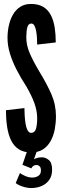

<svg xmlns="http://www.w3.org/2000/svg" viewBox="-20 -763 327 971"><path d="M137.5 8Q99 8 74 -8.8Q49 -25.5 35.2 -55Q21.5 -84.5 15.8 -123.2Q10 -162 10 -205.5L103.5 -216.5Q103.5 -200.5 104.8 -179.2Q106 -158 109.2 -137.8Q112.5 -117.5 119.5 -104.2Q126.5 -91 137.5 -91Q155.5 -91 161.8 -111.2Q168 -131.5 168 -164.5Q168 -202 153.8 -241.5Q139.5 -281 112.5 -327Q85.5 -368.5 64.2 -409.8Q43 -451 30.5 -491.5Q18 -532 18 -571Q18 -603.5 24.8 -634.2Q31.5 -665 45.8 -689.5Q60 -714 82.5 -728.5Q105 -743 136.5 -743Q175.5 -743 200 -727.5Q224.5 -712 238 -684.8Q251.5 -657.5 256.8 -622.5Q262 -587.5 262 -548.5L168 -537.5Q168 -552 167 -570Q166 -588 163 -605Q160 -622 154.2 -633Q148.5 -644 138.5 -644Q123.5 -644 118.2 -625Q113 -606 113 -573.5Q113 -534.5 130.2 -494.2Q147.5 -454 179 -401Q217.5 -338 240.2 -285.8Q263 -233.5 263 -174.5Q263 -142 257 -109.5Q251 -77 236.5 -50.5Q222 -24 198 -8Q174 8 137.5 8ZM192 32.5Q210 32.5 226.8 46.2Q243.5 60 243.5 95Q243.5 127.5 228 148.2Q212.5 169 188.5 178.5Q164.5 188 138.5 188Q116.5 188 93.2 180Q70 172 59.5 162.5L81 112Q88.5 118.5 107 126.8Q125.5 135 143 135Q161.5 135 174.2 126.2Q187 117.5 187 99Q187 83.5 180 77.5Q173 71.5 165 71.5Q146.5 71.5 138.5 88.5L93.5 70.5L117.5 0H167L147.5 54H144Q147 43 161 37.8Q175 32.5 192 32.5Z"/></svg>

Font: League Gothic SemiCondensed
Style: Regular
Weight: 400
Width: 4
Designer: The League of Moveable Type
Version: Version 2.001